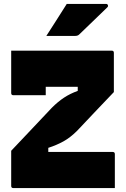

<svg xmlns="http://www.w3.org/2000/svg" viewBox="-20 -958 640 978"><path d="M213 -473H48Q37 -473 37 -484V-700H549Q560 -700 560 -689V-489Q515 -442 468 -392.5Q421 -343 373 -292Q338 -257 302.5 -237.5Q267 -218 226 -205V-184H554Q565 -184 565 -173V0H48Q37 0 37 -11V-190Q91 -247 143 -302Q195 -357 244 -409Q275 -440 306 -460.5Q337 -481 376 -495V-516H213ZM320 -938H521Q527 -938 529.5 -932Q532 -926 527 -921Q501 -896 480.5 -876Q460 -856 437.5 -834.5Q415 -813 383 -782Q376 -775 362 -775H216Q243 -817 268 -856Q293 -895 320 -938Z"/></svg>

Font: Recursive Sn Lnr St Blk
Style: Regular
Weight: 900
Version: Version 1.079;hotconv 1.0.112;makeotfexe 2.5.65598; ttfautoh